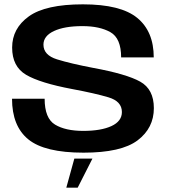

<svg xmlns="http://www.w3.org/2000/svg" viewBox="-20 -701 787 886"><path d="M286 165H338.5L406.5 31H323ZM365.5 3.5Q539.5 3.5 614.8 -53.2Q690 -110 690 -202Q690 -289 627 -324.2Q564 -359.5 408.5 -388Q306.5 -407.5 243.5 -427Q180.5 -446.5 180.5 -495Q180.5 -535 229 -557.8Q277.5 -580.5 360.5 -580.5Q440 -580.5 489.5 -552.5Q539 -524.5 539 -436H689.5Q689.5 -556 613.2 -618.5Q537 -681 362.5 -681Q190.5 -681 113.2 -625.5Q36 -570 36 -481.5Q36 -394 100.2 -356Q164.5 -318 313.5 -290Q418 -270.5 480.2 -252Q542.5 -233.5 542.5 -184Q542.5 -141.5 494.2 -119.2Q446 -97 364 -97Q282 -97 234 -126Q186 -155 186 -245.5H35.5Q35.5 -119 110.8 -57.8Q186 3.5 365.5 3.5Z"/></svg>

Font: Anybody SemiExpanded SemiBold
Style: Regular
Weight: 600
Width: 6
Designer: Tyler Finck
Foundry: Etcetera Type Company
Version: Version 1.113;gftools[0.9.25]